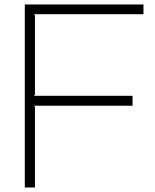

<svg xmlns="http://www.w3.org/2000/svg" viewBox="-20 -830 685 850"><path d="M615.2 -810.1V-767.1H129.9L134.8 -762.2V-411.1L129.9 -405.8H566.9V-361.8H129.9L134.8 -357.9V0H89.8V-810.1Z"/></svg>

Font: Sinkin Sans 200 X Light
Style: Regular
Weight: 200
Designer: Keith Bates
Foundry: K-Type
Version: Sinkin Sans (version 1.0)  by Keith Bates   •   © 2014   www